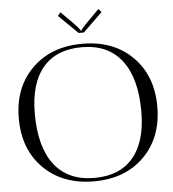

<svg xmlns="http://www.w3.org/2000/svg" viewBox="-60 -959 922 1022"><g transform="rotate(-5 401.0 -448.0)"><path d="M416 -786H388L286 -886L301 -904L350 -855Q400 -805 400 -797H404Q404 -804 455 -855L504 -904L519 -886ZM402 8Q235 8 133 -93Q31 -194 31 -360Q31 -525 133 -626Q235 -727 402 -727Q568 -727 669.5 -626Q771 -525 771 -360Q771 -194 669.5 -93Q568 8 402 8ZM405 -10Q541 -10 612.5 -95Q684 -180 684 -341Q684 -520 610.5 -614.5Q537 -709 398 -709Q261 -709 189.5 -624Q118 -539 118 -378Q118 -199 191.5 -104.5Q265 -10 405 -10Z"/></g></svg>

Font: FoglihtenNo06
Style: Regular
Weight: 500
Designer: gluk (gluksza@wp.pl)
Foundry: gluk (gluksza@wp.pl)
Version: Version 0.76